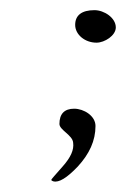

<svg xmlns="http://www.w3.org/2000/svg" viewBox="-20 -277 266 378"><path d="M208 -223C208 -242 185 -257 166 -257C141 -257 128 -247 128 -228C128 -209 147 -193 170 -193C186 -193 208 -207 208 -223ZM168 -29C168 -49 145 -63 126 -63C107 -63 97 -53 97 -33C97 -21 123 -11 124 4C126 18 119 33 104 50C89 67 81 76 81 77C81 78 82 79 85 80C96 83 112 73 133 51C156 26 168 0 168 -29Z"/></svg>

Font: AlexBrush
Style: Regular
Weight: 400
Designer: Robert E. Leuschke
Foundry: Robert E. Leuschke
Version: Version 1.001